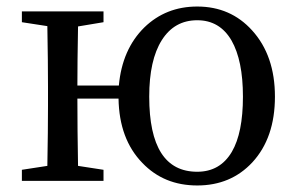

<svg xmlns="http://www.w3.org/2000/svg" viewBox="-20 -554 912 588"><path d="M584 14Q482 14 416 -55Q345 -128 343 -252H217Q217 -156 219 -46L297 -34V0H47V-34L125 -46Q127 -156 127 -230V-289Q127 -362 125 -474L47 -486V-519H297V-486L219 -473Q217 -365 217 -292H344Q354 -403 422 -470Q488 -534 584 -534Q686 -534 752 -461Q822 -384 822 -258Q822 -132 753 -57Q687 14 584 14ZM584 -28Q654 -28 690 -89Q724 -147 724 -258Q724 -369 689 -430Q653 -492 584 -492Q514 -492 475.5 -431Q437 -370 437 -258Q437 -28 584 -28Z"/></svg>

Font: GenRyuMin TW M
Style: Regular
Weight: 500
Version: Version 1.501;PS 1;hotconv 16.6.51;makeotf.lib2.5.65220